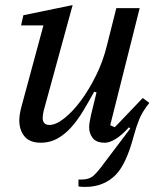

<svg xmlns="http://www.w3.org/2000/svg" viewBox="-20 -550 616 756"><path d="M315 186Q306 186 300 185.5Q294 185 289 184V157H300Q332 157 349.5 140.5Q367 124 388 95L493 -44L488 -49Q459 -17 435 -2.5Q411 12 393 12Q359 12 345 -6.5Q331 -25 331 -48Q331 -60 334 -75.5Q337 -91 339 -100L360 -186L351 -189Q330 -151 308.5 -115Q287 -79 262 -50.5Q237 -22 207 -5Q177 12 141 12Q97 12 76.5 -13Q56 -38 56 -76Q56 -99 65 -132L151 -450H63L72 -490L266 -530L152 -114Q150 -105 149 -98Q148 -91 148 -86Q148 -58 175 -58Q200 -58 233 -84Q266 -110 298 -153Q330 -196 358 -252.5Q386 -309 401 -371L438 -518H530L414 -57L432 -49L542 -164L568 -145Q541 -111 529 -82Q517 -53 507 -16Q491 44 473 81.5Q455 119 436 138Q414 161 383.5 173.5Q353 186 315 186Z"/></svg>

Font: IBM Plex Serif Text
Style: Italic
Weight: 450
Italic angle: -14°
Designer: Mike Abbink, Paul van der Laan, Pieter van Rosmalen
Foundry: Bold Monday
Version: Version 3.001